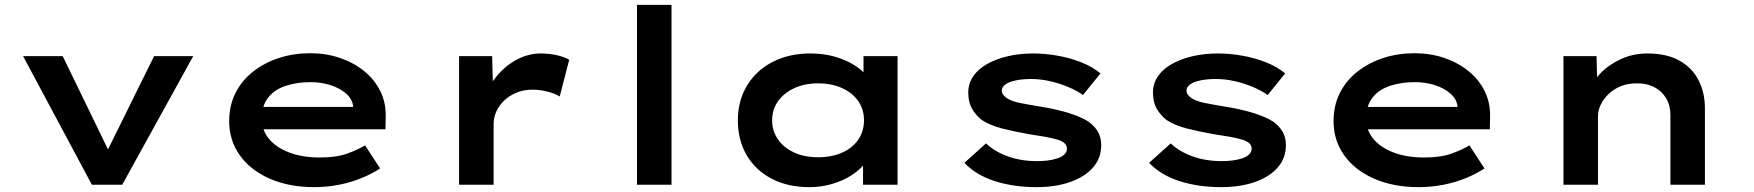

<svg xmlns="http://www.w3.org/2000/svg" viewBox="-20 -760 7215 790"><path d="M358 0 75 -529H238L443 -107L403 -102L614 -529H775L483 0Z M1273 10Q1169 10 1089.5 -25Q1010 -60 966.5 -121.5Q923 -183 923 -261Q923 -326 949 -377.5Q975 -429 1021.5 -465.5Q1068 -502 1128 -521.5Q1188 -541 1256 -541Q1322 -541 1379 -521.5Q1436 -502 1479 -467Q1522 -432 1545.5 -383.5Q1569 -335 1567 -277L1566 -228H1029L1006 -320H1449L1433 -302V-324Q1429 -353 1404 -375Q1379 -397 1340.5 -409.5Q1302 -422 1258 -422Q1202 -422 1156 -407Q1110 -392 1083.5 -358.5Q1057 -325 1057 -272Q1057 -225 1086.5 -189Q1116 -153 1170 -132.5Q1224 -112 1296 -112Q1365 -112 1410 -128.5Q1455 -145 1482 -162L1544 -67Q1511 -45 1467 -27Q1423 -9 1373.5 0.5Q1324 10 1273 10Z M1869 0V-529H2005L2010 -338L1971 -346Q1986 -400 2021.5 -444Q2057 -488 2105 -514Q2153 -540 2205 -540Q2239 -540 2270.5 -533Q2302 -526 2322 -514L2283 -363Q2264 -375 2233 -383Q2202 -391 2171 -391Q2134 -391 2104.5 -378.5Q2075 -366 2054 -346Q2033 -326 2022 -301Q2011 -276 2011 -250V0Z M2601 0V-740H2743V0Z M3310 10Q3221 10 3154.5 -25Q3088 -60 3052 -122Q3016 -184 3016 -265Q3016 -345 3053.5 -407.5Q3091 -470 3158.5 -505Q3226 -540 3314 -540Q3368 -540 3412.5 -527.5Q3457 -515 3491 -494.5Q3525 -474 3545 -450Q3565 -426 3569 -403L3533 -400V-529H3673V0H3531V-143L3560 -134Q3557 -109 3536 -84Q3515 -59 3481.5 -37.5Q3448 -16 3403.5 -3Q3359 10 3310 10ZM3346 -113Q3403 -113 3446 -132.5Q3489 -152 3512 -186.5Q3535 -221 3535 -265Q3535 -309 3512 -343Q3489 -377 3446 -397Q3403 -417 3346 -417Q3290 -417 3247.5 -397Q3205 -377 3181 -343Q3157 -309 3157 -265Q3157 -221 3181 -186.5Q3205 -152 3247.5 -132.5Q3290 -113 3346 -113Z M4245 10Q4151 10 4074 -14.5Q3997 -39 3948 -90L4037 -170Q4073 -136 4127 -116.5Q4181 -97 4248 -97Q4268 -97 4289.5 -99.5Q4311 -102 4329.5 -108Q4348 -114 4359 -124Q4370 -134 4370 -149Q4370 -173 4333 -185Q4310 -192 4278.5 -197.5Q4247 -203 4213 -208Q4151 -219 4102.5 -231.5Q4054 -244 4020 -266Q3994 -287 3979 -313.5Q3964 -340 3964 -379Q3964 -417 3985 -447Q4006 -477 4043 -497.5Q4080 -518 4128 -529Q4176 -540 4231 -540Q4280 -540 4331 -531Q4382 -522 4428 -504Q4474 -486 4508 -458L4436 -369Q4411 -387 4375.5 -402Q4340 -417 4300.5 -426Q4261 -435 4221 -435Q4200 -435 4179.5 -432.5Q4159 -430 4141.5 -424.5Q4124 -419 4113 -409.5Q4102 -400 4102 -387Q4102 -378 4108 -370Q4114 -362 4123 -356Q4143 -343 4178.5 -336Q4214 -329 4257 -322Q4326 -311 4377.5 -295Q4429 -279 4461 -258Q4486 -239 4498.5 -216Q4511 -193 4511 -163Q4511 -109 4477 -70.5Q4443 -32 4383 -11Q4323 10 4245 10Z M5005 10Q4911 10 4834 -14.5Q4757 -39 4708 -90L4797 -170Q4833 -136 4887 -116.5Q4941 -97 5008 -97Q5028 -97 5049.5 -99.5Q5071 -102 5089.5 -108Q5108 -114 5119 -124Q5130 -134 5130 -149Q5130 -173 5093 -185Q5070 -192 5038.5 -197.5Q5007 -203 4973 -208Q4911 -219 4862.5 -231.5Q4814 -244 4780 -266Q4754 -287 4739 -313.5Q4724 -340 4724 -379Q4724 -417 4745 -447Q4766 -477 4803 -497.5Q4840 -518 4888 -529Q4936 -540 4991 -540Q5040 -540 5091 -531Q5142 -522 5188 -504Q5234 -486 5268 -458L5196 -369Q5171 -387 5135.5 -402Q5100 -417 5060.5 -426Q5021 -435 4981 -435Q4960 -435 4939.5 -432.5Q4919 -430 4901.5 -424.5Q4884 -419 4873 -409.5Q4862 -400 4862 -387Q4862 -378 4868 -370Q4874 -362 4883 -356Q4903 -343 4938.5 -336Q4974 -329 5017 -322Q5086 -311 5137.5 -295Q5189 -279 5221 -258Q5246 -239 5258.5 -216Q5271 -193 5271 -163Q5271 -109 5237 -70.5Q5203 -32 5143 -11Q5083 10 5005 10Z M5817 10Q5713 10 5633.5 -25Q5554 -60 5510.5 -121.5Q5467 -183 5467 -261Q5467 -326 5493 -377.5Q5519 -429 5565.5 -465.5Q5612 -502 5672 -521.5Q5732 -541 5800 -541Q5866 -541 5923 -521.5Q5980 -502 6023 -467Q6066 -432 6089.5 -383.5Q6113 -335 6111 -277L6110 -228H5573L5550 -320H5993L5977 -302V-324Q5973 -353 5948 -375Q5923 -397 5884.5 -409.5Q5846 -422 5802 -422Q5746 -422 5700 -407Q5654 -392 5627.5 -358.5Q5601 -325 5601 -272Q5601 -225 5630.5 -189Q5660 -153 5714 -132.5Q5768 -112 5840 -112Q5909 -112 5954 -128.5Q5999 -145 6026 -162L6088 -67Q6055 -45 6011 -27Q5967 -9 5917.5 0.5Q5868 10 5817 10Z M6413 0V-529H6549L6553 -389L6512 -381Q6530 -421 6564 -457Q6598 -493 6648.5 -516.5Q6699 -540 6759 -540Q6837 -540 6889.5 -511Q6942 -482 6968.5 -430.5Q6995 -379 6995 -315V0H6853V-288Q6853 -327 6835 -356.5Q6817 -386 6785.5 -402Q6754 -418 6713 -417Q6677 -417 6648 -405Q6619 -393 6598 -372.5Q6577 -352 6566 -328.5Q6555 -305 6555 -282V0H6484Q6452 0 6434 0Q6416 0 6413 0Z"/></svg>

Font: Lexend Tera SemiBold
Style: Regular
Weight: 600
Version: Version 1.007